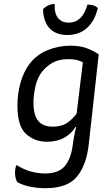

<svg xmlns="http://www.w3.org/2000/svg" viewBox="-20 -744 563 1017"><path d="M383.8 -71.3Q377.9 -52.7 373 -23.4Q367.2 5.9 365.2 25.4Q355.5 98.6 322.3 136.7Q290 174.8 218.8 174.8Q181.6 174.8 141.6 164.1Q102.5 152.3 67.4 129.9Q59.6 146.5 59.6 170.9Q59.6 172.9 59.6 174.8Q60.5 201.2 71.3 220.7Q101.6 237.3 140.6 245.1Q180.7 252.9 219.7 252.9Q338.9 252.9 388.7 190.4Q438.5 128.9 450.2 19.5Q467.8 -138.7 502.9 -456.1Q472.7 -476.6 437.5 -489.3Q401.4 -502 351.6 -502Q290 -502 232.4 -478.5Q175.8 -456.1 137.7 -407.2Q105.5 -365.2 88.9 -306.6Q72.3 -247.1 72.3 -185.5Q72.3 -75.2 118.2 -34.2Q164.1 6.8 228.5 6.8Q282.2 6.8 320.3 -14.6Q358.4 -36.1 379.9 -71.3Q380.9 -71.3 383.8 -71.3ZM385.7 -141.6Q362.3 -111.3 334 -91.8Q304.7 -73.2 259.8 -73.2Q207 -73.2 182.6 -103.5Q157.2 -134.8 157.2 -200.2Q157.2 -241.2 168 -288.1Q178.7 -335 205.1 -367.2Q227.5 -394.5 260.7 -413.1Q293.9 -430.7 342.8 -430.7Q366.2 -430.7 384.8 -426.8Q403.3 -421.9 418.9 -414.1Q408.2 -323.2 385.7 -141.6ZM269.5 -723.6Q252 -722.7 235.4 -714.8Q217.8 -707 208 -695.3Q209 -632.8 241.2 -595.7Q274.4 -558.6 336.9 -558.6Q400.4 -558.6 441.4 -596.7Q482.4 -633.8 498 -701.2Q488.3 -711.9 473.6 -715.8Q460 -719.7 443.4 -719.7Q429.7 -670.9 404.3 -647.5Q379.9 -624 343.8 -624Q308.6 -624 288.1 -647.5Q267.6 -671.9 269.5 -723.6Z"/></svg>

Font: cl
Style: Italic
Weight: 400
Designer: Mitja Miklavcic
Version: Version 7.504; 2011; Build 1022